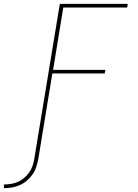

<svg xmlns="http://www.w3.org/2000/svg" viewBox="-98 -755 718 998"><path d="M-77 223 -78 204Q-60 204 -41.5 201Q-23 198 -5.5 190.5Q12 183 27.5 170Q43 157 54 141Q65 125 71 107.5Q77 90 80 72L213 -735H566L563 -716H231L178 -392H450L446 -373H174L101 72Q97 92 90.5 112.5Q84 133 71.5 151Q59 169 42 183.5Q25 198 5 207Q-15 216 -36 219.5Q-57 223 -77 223Z"/></svg>

Font: Iosevka Thin Extended Oblique
Style: Regular
Weight: 100
Width: 7
Italic angle: -9°
Monospace: yes
Designer: Belleve Invis
Foundry: Belleve Invis
Version: Version 32.5.0; ttfautohint (v1.8.4)